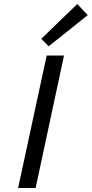

<svg xmlns="http://www.w3.org/2000/svg" viewBox="-20 -934 456 954"><path d="M212 -658H298L157 0H70ZM185 -741 364 -914 416 -859 222 -704Z"/></svg>

Font: Ysabeau Medium
Style: Italic
Weight: 500
Italic angle: -12°
Designer: Christian Thalmann (Catharsis Fonts)
Version: Version 0.003